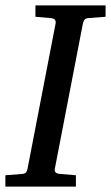

<svg xmlns="http://www.w3.org/2000/svg" viewBox="-35 -691 411 711"><path d="M292 -624Q282.2 -623 278.3 -618.4Q274.4 -613.8 272 -604L168 -65.9Q166.5 -58.6 170.4 -53.2Q174.3 -47.9 188 -46.9L246.1 -42V0H-15.1V-42L47.9 -46.9Q57.1 -47.9 61.3 -52.5Q65.4 -57.1 66.9 -65.9L170.9 -604Q172.4 -612.3 168.5 -617.7Q164.6 -623 151.9 -624L96.2 -628.9V-670.9H356V-628.9Z"/></svg>

Font: Charis SIL Am
Style: Italic
Weight: 400
Italic angle: -11°
Foundry: SIL International
Version: Version 5.000